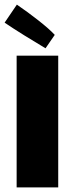

<svg xmlns="http://www.w3.org/2000/svg" viewBox="-21 -811 323 831"><path d="M51 -570H231V0H51ZM176 -602Q137 -625 84 -658Q31 -691 -1 -713L52 -791Q99 -759 146 -722Q193 -685 216 -660Z"/></svg>

Font: Lalezar
Style: Regular
Weight: 400
Designer: Borna Izadpanah
Foundry: Borna Izadpanah
Version: Version 1.004